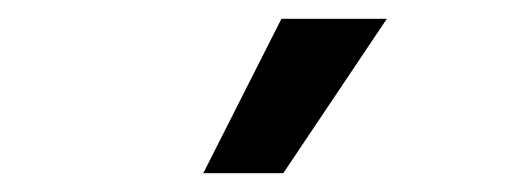

<svg xmlns="http://www.w3.org/2000/svg" viewBox="-20 -802 537 204"><path d="M391 -782 281 -618H196L279 -782Z"/></svg>

Font: Sinter Medium
Style: Regular
Weight: 500
Foundry: Adobe & rsms
Version: Version 1.000